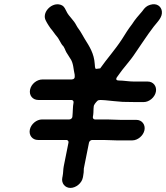

<svg xmlns="http://www.w3.org/2000/svg" viewBox="-20 -734 793 917"><path d="M278.9 108 277.5 115C272.3 141.1 290.3 163.5 316.4 163.5C342.6 163.5 370.4 140.8 375.5 115L376.9 108C379.5 95.1 380.5 83.5 380.3 72.7C380.3 72 380.3 70.9 380.5 70L405.1 -53C406.2 -58.4 412.5 -65.5 420.1 -65.5H473.1C495.4 -65.5 517.6 -63.5 537.7 -63.5H611.7C637.9 -63.5 664.6 -85.9 670 -112.5C675.3 -139.1 657.5 -161.5 631.2 -161.5H557.2C535 -161.5 514.7 -163.5 492.6 -163.5L433.6 -163.5C427.4 -163.5 422.2 -168.9 423.6 -176C426.3 -189.4 426.4 -200.1 426.8 -215.8C426.8 -216.4 426.9 -217.3 427 -218C427.5 -220.5 427.7 -222.5 427.6 -224C427.1 -233 437.8 -244.8 444.2 -251.5C451.8 -259.5 466.7 -255.5 479 -255.5C479.3 -255.5 479.7 -255.5 480.1 -255.5C508.6 -252.9 539.2 -249 565.7 -247.5C588.1 -247.5 606.1 -246.5 626.2 -246.5H666.2C692.5 -246.5 719.2 -268.9 724.5 -295.5C729.8 -322.1 712 -344.5 685.8 -344.5H620.8C594.9 -344.5 570.8 -349.5 547.8 -349.5C524.5 -349.5 540.7 -368.2 540.7 -368.2C548.1 -377.9 561.2 -397.6 574.9 -413.6C591.4 -434.9 602.2 -446.2 617.2 -467.6C647.8 -511.4 682.3 -565.7 714.5 -607.3C734.8 -632.7 756.6 -652.4 753 -680.6C750.2 -702.2 730 -721.1 697.3 -711.1C680.5 -706 671.4 -697.5 660.2 -681.4C660 -681.1 659.5 -680.5 659.2 -680.1C641.4 -659.5 625.4 -641.8 611.1 -619.1C610.9 -618.7 610.4 -618.1 610.1 -617.7C594 -597.1 579.2 -573.8 562.7 -547C529 -495.2 491.1 -454 458.5 -407.4L437.4 -404.8C432.9 -409.7 433.4 -420 432.5 -428.6C429.2 -478.4 407.6 -511.6 384.7 -548.1C376.3 -562.2 363.6 -585.7 356 -595.2C346.6 -606.9 341.9 -620.2 334 -630.2L322 -645.2C312.7 -656.7 303.3 -665.8 295.2 -684L289.6 -694.6C283.8 -705.2 274.8 -711.2 261.2 -713.1C221.4 -718.7 178.9 -671.8 198.9 -635.4L204.7 -624.5C209.7 -615.9 215.1 -607.7 221.3 -598.9C231.2 -588.1 243.4 -568.7 251.2 -560.3C260 -550.8 263.8 -539.3 269.4 -531.4C270.5 -529.7 275 -521 277.6 -518.3C287.7 -510.1 291.8 -492.6 296.5 -484.9L314.4 -456.4C331.6 -434 330.5 -401.4 336.7 -377.2C337 -375.8 337.1 -374 336.8 -372.2C339.4 -353 322.3 -355.1 321.8 -354.5H182.8C155.4 -354.5 128.9 -332.5 123.5 -305.5C118.1 -278.5 135.9 -256.5 163.2 -256.5H321.2C327.5 -256.5 332.6 -251.1 331.2 -244C327.1 -223.3 328.4 -201.1 325.8 -177.1C324.7 -166.9 316 -163.5 310.6 -163.5H180.6C154.4 -163.5 127.7 -141.1 122.4 -114.5C117 -87.9 134.8 -65.5 161.1 -65.5L297.1 -65.5C303.3 -65.5 308.5 -60.1 307.1 -53L284.5 60C281.3 76 282.4 90.7 278.9 108Z"/></svg>

Font: Smoothie
Style: LightIt
Weight: 400
Foundry: Cannot Into Space Fonts
Version: Version 0.8